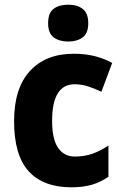

<svg xmlns="http://www.w3.org/2000/svg" viewBox="-20 -788 525 818"><path d="M284 10Q165 10 102.5 -58Q40 -126 40 -272Q40 -412 107.5 -485.5Q175 -559 294 -559Q345 -559 385 -548.5Q425 -538 458 -520L412 -397Q381 -412 353.5 -420.5Q326 -429 298 -429Q202 -429 202 -273Q202 -195 227.5 -158Q253 -121 299 -121Q339 -121 373.5 -133Q408 -145 442 -168V-35Q409 -12 371.5 -1Q334 10 284 10ZM271 -768Q309 -768 332.5 -750Q356 -732 356 -689Q356 -646 332 -628.5Q308 -611 271 -611Q233 -611 209 -628.5Q185 -646 185 -689Q185 -733 208.5 -750.5Q232 -768 271 -768Z"/></svg>

Font: Noto Sans Gujarati SemiCondensed ExtraBold
Style: Regular
Weight: 800
Width: 4
Designer: Jelle Bosma - Monotype Design Team, Universal Thirst
Foundry: Monotype Imaging Inc.
Version: Version 2.106; ttfautohint (v1.8.4.7-5d5b)